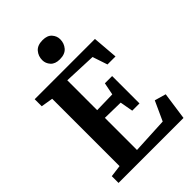

<svg xmlns="http://www.w3.org/2000/svg" viewBox="-276 -1087 1204 1204"><g transform="rotate(-45 326.5 -485.0)"><path d="M119.6 -70V-667.3L40 -680.5V-743H574.4L588.1 -574.3H516.9L483.7 -673.6L268.5 -682.3V-417.4L405.5 -420.4L421.8 -502.3H486.1V-259.6H421.8L406.2 -346.5L268.5 -349.1V-64.2L508.7 -76.3L567.7 -205.5L642.9 -183.9L616.8 0H40.6V-59.9ZM328.1 -807.9Q287.4 -807.9 267 -830.7Q246.6 -853.4 246.6 -882.7Q246.6 -918.2 268.8 -944.2Q291 -970.2 336.6 -970.2H337.6Q378.7 -970.2 398.9 -947.5Q419.2 -924.7 419.2 -895.5Q419.2 -859.9 397 -833.9Q374.7 -807.9 329.1 -807.9Z"/></g></svg>

Font: Merriweather Light
Style: Regular
Weight: 300
Designer: Eben Sorkin
Foundry: Eben Sorkin
Version: Version 2.100